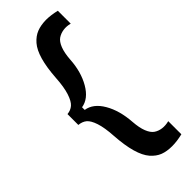

<svg xmlns="http://www.w3.org/2000/svg" viewBox="-265 -719 873 873"><g transform="rotate(-45 171.5 -282.0)"><path d="M22 -246.1V-315.9Q44.4 -317.9 59.8 -331.3Q75.2 -344.7 86.4 -378.9Q97.7 -413.1 101.1 -469.2Q105.5 -533.7 117.9 -577.1Q130.4 -620.6 151.1 -644.3Q171.9 -668 196.8 -677.7Q221.7 -687.5 255.9 -688Q286.1 -688 323.2 -679.2V-596.2Q300.8 -602.1 280.8 -599.1Q260.7 -596.2 245.1 -585.7Q229.5 -575.2 219.2 -549.3Q209 -523.4 206.1 -482.9Q201.7 -407.7 169.9 -353Q138.2 -298.3 90.8 -291V-273.9Q138.2 -266.6 169.4 -213.1Q200.7 -159.7 206.1 -81.1Q209 -41 219.2 -15.4Q229.5 10.3 244.9 20.8Q260.3 31.2 280.3 33.9Q300.3 36.6 323.2 30.8V115.2Q286.1 124 255.9 124Q221.7 124 197 114.5Q172.4 105 151.6 81.3Q130.9 57.6 118.2 13.2Q105.5 -31.2 101.1 -97.2Q97.7 -152.8 86.7 -186Q75.7 -219.2 60.3 -231.7Q44.9 -244.1 22 -246.1Z"/></g></svg>

Font: Bricolage Grotesque Medium
Style: Regular
Weight: 500
Designer: Mathieu Triay
Foundry: Atelier Triay
Version: Version 1.000;gftools[0.9.30]